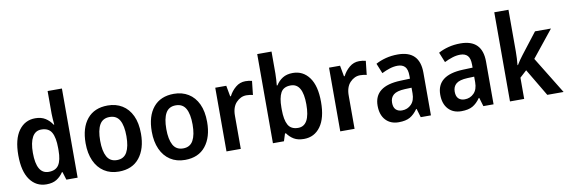

<svg xmlns="http://www.w3.org/2000/svg" viewBox="-55 -1181 4760 1612"><g transform="rotate(-10 2325.5 -375.0)"><path d="M238 10Q150 10 98 -62Q46 -134 46 -271Q46 -408 98.5 -480.5Q151 -553 239 -553Q290 -553 325 -531Q360 -509 383 -473H388Q386 -493 384 -520Q382 -547 382 -567V-760H504V0H408L387 -68H382Q359 -33 325 -11.5Q291 10 238 10ZM274 -90Q334 -90 360 -130Q386 -170 386 -253V-274Q386 -362 361 -406.5Q336 -451 273 -451Q222 -451 196 -404Q170 -357 170 -270Q170 -90 274 -90Z M1092 -272Q1092 -143 1031 -66.5Q970 10 855 10Q783 10 730 -24.5Q677 -59 648.5 -122.5Q620 -186 620 -272Q620 -404 681.5 -478.5Q743 -553 857 -553Q927 -553 980 -520.5Q1033 -488 1062.5 -425.5Q1092 -363 1092 -272ZM744 -272Q744 -184 770.5 -136Q797 -88 856 -88Q915 -88 941.5 -136Q968 -184 968 -272Q968 -361 941.5 -408Q915 -455 856 -455Q797 -455 770.5 -408Q744 -361 744 -272Z M1656 -272Q1656 -143 1595 -66.5Q1534 10 1419 10Q1347 10 1294 -24.5Q1241 -59 1212.5 -122.5Q1184 -186 1184 -272Q1184 -404 1245.5 -478.5Q1307 -553 1421 -553Q1491 -553 1544 -520.5Q1597 -488 1626.5 -425.5Q1656 -363 1656 -272ZM1308 -272Q1308 -184 1334.5 -136Q1361 -88 1420 -88Q1479 -88 1505.5 -136Q1532 -184 1532 -272Q1532 -361 1505.5 -408Q1479 -455 1420 -455Q1361 -455 1334.5 -408Q1308 -361 1308 -272Z M2031 -553Q2061 -553 2087 -546L2074 -428Q2063 -431 2049.5 -433Q2036 -435 2019 -435Q1970 -435 1932 -395Q1894 -355 1895 -280V0H1773V-543H1867L1884 -450H1890Q1911 -492 1947.5 -522.5Q1984 -553 2031 -553Z M2291 -573Q2291 -547 2289 -520.5Q2287 -494 2285 -472H2291Q2313 -508 2348 -530Q2383 -552 2435 -552Q2522 -552 2574.5 -480.5Q2627 -409 2627 -272Q2627 -135 2574.5 -62.5Q2522 10 2433 10Q2381 10 2347.5 -10Q2314 -30 2291 -63H2283L2263 0H2169V-760H2291ZM2400 -452Q2338 -452 2314.5 -408.5Q2291 -365 2291 -282V-265Q2291 -178 2315.5 -134Q2340 -90 2401 -90Q2502 -90 2502 -273Q2502 -452 2400 -452Z M3001 -553Q3031 -553 3057 -546L3044 -428Q3033 -431 3019.5 -433Q3006 -435 2989 -435Q2940 -435 2902 -395Q2864 -355 2865 -280V0H2743V-543H2837L2854 -450H2860Q2881 -492 2917.5 -522.5Q2954 -553 3001 -553Z M3330 -552Q3516 -552 3516 -364V0H3429L3407 -74H3403Q3373 -31 3337 -10.5Q3301 10 3241 10Q3171 10 3130 -34.5Q3089 -79 3089 -157Q3089 -323 3314 -331L3396 -334V-359Q3396 -413 3374.5 -436Q3353 -459 3312 -459Q3279 -459 3244.5 -448Q3210 -437 3176 -420L3141 -506Q3179 -527 3227 -539.5Q3275 -552 3330 -552ZM3339 -255Q3270 -252 3241.5 -228Q3213 -204 3213 -161Q3213 -121 3232.5 -102Q3252 -83 3285 -83Q3332 -83 3364 -115.5Q3396 -148 3396 -209V-257Z M3864 -552Q4050 -552 4050 -364V0H3963L3941 -74H3937Q3907 -31 3871 -10.5Q3835 10 3775 10Q3705 10 3664 -34.5Q3623 -79 3623 -157Q3623 -323 3848 -331L3930 -334V-359Q3930 -413 3908.5 -436Q3887 -459 3846 -459Q3813 -459 3778.5 -448Q3744 -437 3710 -420L3675 -506Q3713 -527 3761 -539.5Q3809 -552 3864 -552ZM3873 -255Q3804 -252 3775.5 -228Q3747 -204 3747 -161Q3747 -121 3766.5 -102Q3786 -83 3819 -83Q3866 -83 3898 -115.5Q3930 -148 3930 -209V-257Z M4311 -404Q4311 -378 4309.5 -346.5Q4308 -315 4305 -289H4309Q4318 -305 4334 -328Q4350 -351 4362 -366L4499 -543H4635L4453 -316L4647 0H4508L4369 -234L4311 -181V0H4190V-760H4311Z"/></g></svg>

Font: Noto Sans Georgian SemiCondensed SemiBold
Style: Regular
Weight: 600
Width: 4
Designer: Monotype Design Team, Akaki Razmadze
Foundry: Google LLC
Version: Version 2.005; ttfautohint (v1.8.4.7-5d5b)